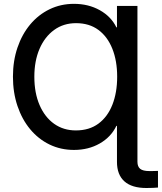

<svg xmlns="http://www.w3.org/2000/svg" viewBox="-20 -758 831 985"><path d="M685.1 -727.5V0H580.1V-112.3H577.1Q549.8 -55.2 491.9 -22Q434.1 11.2 359.4 11.2Q291.5 11.2 234.1 -16.6Q176.8 -44.4 134.8 -95Q92.8 -145.5 69.6 -214.4Q46.4 -283.2 46.4 -364.7Q46.4 -445.3 69.6 -513.7Q92.8 -582 134.8 -632.3Q176.8 -682.6 234.1 -710.4Q291.5 -738.3 359.4 -738.3Q434.1 -738.3 492.2 -705.6Q550.3 -672.9 577.1 -617.7H580.1V-727.5ZM369.1 -88.9Q438 -88.9 485.1 -123.8Q532.2 -158.7 556.6 -220.9Q581.1 -283.2 581.1 -364.3Q581.1 -445.8 556.4 -507.8Q531.7 -569.8 484.9 -604.5Q438 -639.2 370.1 -639.2Q305.7 -639.2 257.6 -604.2Q209.5 -569.3 182.9 -507.6Q156.2 -445.8 156.2 -364.3Q156.2 -280.8 183.1 -218.8Q210 -156.7 257.8 -122.8Q305.7 -88.9 369.1 -88.9ZM731 206.5Q656.2 206.5 618.2 172.4Q580.1 138.2 580.1 72.8V0H685.1V71.8Q685.1 96.7 699.2 108.2Q713.4 119.6 746.6 119.6Q755.4 119.6 768.6 119.4Q781.7 119.1 790.5 118.7V204.1Q779.8 205.1 764.9 205.8Q750 206.5 731 206.5Z"/></svg>

Font: Inter 24pt Medium
Style: Regular
Weight: 500
Designer: Rasmus Andersson
Foundry: rsms
Version: Version 4.001;git-66647c0bb